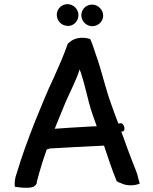

<svg xmlns="http://www.w3.org/2000/svg" viewBox="-20 -902 736 923"><path d="M52 -4C80 0 111 4 139 -3C151 -10 154 -16 156 -19C156 -25 158 -33 161 -43C172 -85 189 -140 205 -184C209 -184 214 -185 217 -188C304 -193 389 -198 480 -202C498 -148 519 -84 541 -31C545 -29 549 -27 552 -25L563 -21C586 -8 629 -8 652 -20L646 -40C639 -73 632 -84 618 -121L590 -195C581 -219 573 -245 563 -269L573 -271C584 -279 577 -306 562 -310L549 -308C537 -339 525 -371 514 -403C489 -470 466 -571 442 -636C433 -662 425 -690 414 -714C393 -722 362 -723 339 -714C330 -711 319 -704 306 -692C284 -631 270 -599 241 -534C201 -450 185 -406 148 -317C116 -236 85 -152 61 -71C52 -48 48 -21 52 -4ZM243 -283C257 -318 275 -362 285 -386C306 -440 347 -515 363 -569C364 -563 367 -557 369 -552C381 -515 386 -494 398 -447C411 -392 421 -361 438 -315L445 -295C432 -295 417 -294 401 -293C342 -290 300 -287 243 -283ZM253 -831C253 -802 276 -778 304 -778L306 -777C335 -777 357 -801 357 -829C357 -858 334 -881 306 -882H304C276 -882 253 -859 253 -831ZM371 -829C371 -800 395 -776 424 -776C452 -776 476 -799 476 -827C476 -855 452 -879 424 -880C394 -880 371 -858 371 -829Z"/></svg>

Font: Hussar Pisanka
Style: Regular
Weight: 400
Designer: Robert Jablonski
Foundry: Cannot Into Space Fonts
Version: Version 1.070